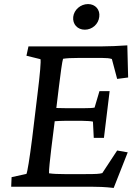

<svg xmlns="http://www.w3.org/2000/svg" viewBox="-20 -918 678 944"><path d="M539 6 608 -169 556 -178 483 -67C469 -63 452 -62 401 -62H297C265 -62 242 -63 221 -66C220 -81 226 -135 232 -186L249 -322C267 -323 284 -324 300 -324H383C408 -324 429 -322 437 -320L441 -240H491L519 -470H469L445 -389C436 -387 416 -386 391 -386H307C291 -386 274 -387 257 -387L270 -494C277 -553 286 -618 290 -629C309 -632 331 -633 361 -633H485C503 -633 517 -632 530 -628L556 -530L610 -537L606 -695C561 -692 517 -690 484 -690H120L110 -644L179 -627C182 -618 177 -556 164 -452L138 -237C125 -135 115 -74 110 -63L37 -47L35 0H426C458 0 496 1 539 6ZM340 -835C336 -799 361 -772 397 -772C433 -772 464 -799 468 -835C473 -870 449 -898 413 -898C376 -898 344 -870 340 -835Z"/></svg>

Font: TPK Tissa Web Medium
Style: Italic
Weight: 500
Italic angle: -7°
Designer: Jacques Le Bailly, Suppakit Chalermlarp | Katatrad Co.,Ltd.
Foundry: Jacques Le Bailly, Cadson Demak Co.,Ltd.
Version: Version 5.000;Glyphs 3.1.2 (3151)